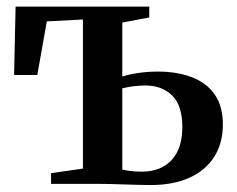

<svg xmlns="http://www.w3.org/2000/svg" viewBox="-20 -542 700 566"><path d="M423.5 3.5Q411.5 3.5 391.5 3Q371.5 2.5 349 1.8Q326.5 1 306 0.5Q285.5 0 271.5 0H130.5V-31.5L224.5 -45V-484.5L118 -479L90 -321H21.5L26 -522.5H420V-490.5L340.5 -475.5V-316.5Q353.5 -320.5 369.5 -323.8Q385.5 -327 404.5 -329Q423.5 -331 445 -331Q502.5 -331 546 -314.2Q589.5 -297.5 613.2 -263Q637 -228.5 637 -175Q637 -120 611.5 -79.8Q586 -39.5 538.2 -18Q490.5 3.5 423.5 3.5ZM398 -36Q454 -36 485.8 -70Q517.5 -104 517.5 -168Q517.5 -231 487.5 -260.5Q457.5 -290 408.5 -290Q390.5 -290 372 -287.5Q353.5 -285 340.5 -281.5V-42Q351 -39.5 366 -37.8Q381 -36 398 -36Z"/></svg>

Font: Merriweather 96pt SemiBold
Style: Regular
Weight: 600
Version: Version 2.100